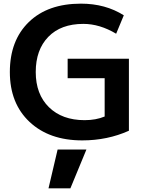

<svg xmlns="http://www.w3.org/2000/svg" viewBox="-20 -760 796 1053"><path d="M246 273 296 60H454L366 273ZM437 -629Q314 -629 245 -558Q176 -487 176 -365Q176 -243 248.5 -172Q321 -101 444 -101Q506 -101 554 -121V-331H351V-438H687V-43Q569 10 431 10Q250 10 142 -91.5Q34 -193 34 -365Q34 -538 138 -639Q242 -740 424 -740Q558 -740 659 -676L617 -575Q527 -629 437 -629Z"/></svg>

Font: M PLUS 1p
Style: Bold
Weight: 700
Version: Version 1.062